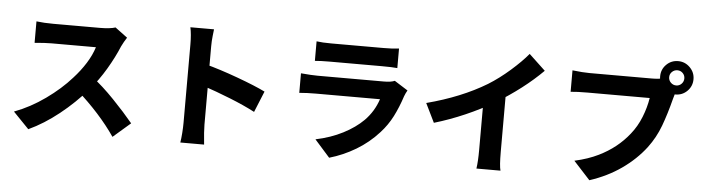

<svg xmlns="http://www.w3.org/2000/svg" viewBox="-52 -1098 5105 1399"><g transform="rotate(5 2500.0 -398.5)"><path d="M805 -613Q772 -533 719.5 -444Q667 -355 603 -282Q513 -178 404.5 -91.5Q296 -5 184 47L69 -72Q186 -116 294 -193Q402 -270 478 -356Q530 -413 567.5 -473Q605 -533 623 -591H588H530H462H393H335H298Q252 -591 175 -584V-741Q231 -734 298 -734H340H402H473H544H604H641Q676 -734 706 -737.5Q736 -741 753 -747L843 -680Q822 -648 805 -613ZM927 -61 800 49Q690 -112 512 -270L616 -373Q694 -314 780 -224.5Q866 -135 927 -61Z M1307 -163V-264V-383V-503V-606V-671Q1307 -747 1296 -796H1469Q1468 -788 1463.5 -748.5Q1459 -709 1459 -671V-601V-497Q1459 -419 1460 -378V-261V-161V-98Q1460 -51 1470 47H1296Q1301 18 1304 -23.5Q1307 -65 1307 -98ZM1875 -376 1812 -222Q1734 -263 1628.5 -305Q1523 -347 1427 -379V-538Q1534 -510 1668 -461Q1802 -412 1875 -376Z M2329 -768H2571H2657H2711Q2781 -768 2824 -774V-631Q2787 -635 2709 -635H2473H2387H2329Q2262 -635 2221 -631V-774Q2263 -768 2329 -768ZM2891 -431Q2864 -348 2829.5 -280.5Q2795 -213 2743 -156Q2671 -76 2579 -21Q2487 34 2386 63L2275 -62Q2385 -85 2473.5 -130.5Q2562 -176 2621 -235Q2688 -303 2718 -394H2544H2459H2377H2304H2250Q2183 -394 2128 -389V-532Q2207 -525 2250 -525H2448H2536H2620H2689H2735Q2787 -525 2814 -537L2912 -475Q2900 -455 2891 -431Z M3493 -574Q3572 -623 3650 -691.5Q3728 -760 3776 -818L3896 -705Q3757 -566 3558 -445Q3459 -387 3347.5 -338.5Q3236 -290 3124 -257L3056 -396Q3308 -462 3493 -574ZM3628 -539V-90Q3628 16 3638 48H3462Q3470 -5 3470 -90V-503Z M4859 -682Q4882 -682 4898 -698.5Q4914 -715 4914 -738Q4914 -761 4898 -777Q4882 -793 4859 -793Q4836 -793 4819.5 -777Q4803 -761 4803 -738Q4803 -715 4819.5 -698.5Q4836 -682 4859 -682ZM4859 -860Q4909 -860 4945 -824Q4981 -788 4981 -738Q4981 -687 4945.5 -651.5Q4910 -616 4859 -616Q4807 -616 4772 -651Q4737 -686 4737 -738Q4737 -789 4772.5 -824.5Q4808 -860 4859 -860ZM4855 -619 4844 -581Q4816 -471 4783 -382Q4750 -293 4693 -217Q4622 -124 4520 -52.5Q4418 19 4289 61L4168 -71Q4267 -93 4342 -130Q4475 -195 4561 -304Q4607 -361 4635.5 -432.5Q4664 -504 4675 -574H4626H4548H4456H4361H4279H4222Q4142 -574 4097 -569V-726Q4173 -717 4222 -717H4415H4497H4573H4635H4674Q4726 -717 4759 -725L4868 -655Q4862 -642 4855 -619Z"/></g></svg>

Font: Merged Yaku Han JP ExtraBold
Style: Regular
Weight: 800
Designer: Ryoko NISHIZUKA 西塚涼子 (kana, bopomofo & ideographs); Paul D. Hunt (Latin, Greek & Cyrillic); Sandoll Communications 산돌커뮤니
Foundry: Adobe
Version: Version 2.004